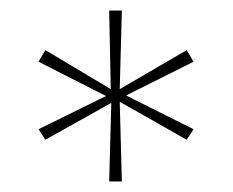

<svg xmlns="http://www.w3.org/2000/svg" viewBox="-20 -720 442 364"><path d="M187 -376 191 -525 66 -455 53 -475 181 -538 53 -603 66 -625 190 -551 187 -700H211L207 -551L334 -625L347 -603L219 -539L347 -475L334 -455L207 -527L211 -376Z"/></svg>

Font: Lexend Thin
Style: Regular
Weight: 100
Designer: Bonnie Shaver-Troup, Thomas Jockin
Foundry: Lexend
Version: Version 1.007; ttfautohint (v1.8.3)